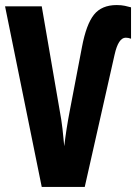

<svg xmlns="http://www.w3.org/2000/svg" viewBox="-20 -739 540 759"><path d="M315 0 433 -523Q448 -590 477 -590Q487 -590 498 -586V-710Q487 -713 473.5 -716Q460 -719 441 -719Q382 -719 351.5 -681Q321 -643 304 -553L256 -302Q242 -230 234 -161Q231 -195 227 -230Q223 -265 216 -302L145 -714H0L145 0Z"/></svg>

Font: Noto Sans Mono UI Condensed ExtraBold
Style: Regular
Weight: 800
Width: 3
Designer: Monotype Design team
Foundry: Monotype Imaging Inc.
Version: 1.000